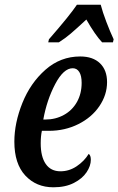

<svg xmlns="http://www.w3.org/2000/svg" viewBox="-20 -786 503 816"><path d="M41 -184Q41 -263 75 -348Q109 -433 173 -489.5Q237 -546 321 -546Q375 -546 405 -517Q435 -488 435 -437Q435 -383 402.5 -335Q370 -287 313 -258.5Q256 -230 188 -230H158Q153 -207 153 -177Q153 -120 174.5 -89Q196 -58 237 -58Q274 -58 306 -79.5Q338 -101 357 -132Q366 -126 366 -107Q366 -81 348 -54Q330 -27 294 -8.5Q258 10 207 10Q134 10 87.5 -40Q41 -90 41 -184ZM173 -278Q216 -278 251.5 -297.5Q287 -317 307 -352.5Q327 -388 327 -434Q327 -464 317 -480Q307 -496 289 -496Q250 -496 214.5 -428.5Q179 -361 164 -278ZM188 -619Q277 -721 307 -766H408Q416 -735 432 -693Q448 -651 463 -619L460 -606H414Q384 -638 347 -703Q305 -664 281 -643.5Q257 -623 230 -606H185Z"/></svg>

Font: Noto Serif CondSemiBold
Style: Italic
Weight: 600
Width: 3
Italic angle: -12°
Designer: Monotype Design Team
Foundry: Monotype Imaging Inc.
Version: Version 1.001